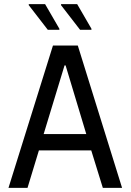

<svg xmlns="http://www.w3.org/2000/svg" viewBox="-20 -908 632 928"><path d="M21 0 236 -688H356L570 0H477L421 -181H168L113 0ZM191 -260H397L297 -592H292ZM267 -764H211L119 -883V-888H198L267 -769ZM422 -764H367L275 -883V-888H353L422 -769Z"/></svg>

Font: Saira Semi Condensed
Style: Regular
Weight: 400
Width: 4
Designer: Hector Gatti with collaboration of the Omnibus-Type team
Foundry: Omnibus-Type
Version: Version 1.001; ttfautohint (v1.8)